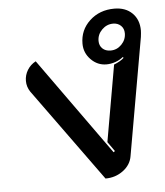

<svg xmlns="http://www.w3.org/2000/svg" viewBox="-47 -635 588 686"><g transform="rotate(-5 247.0 -292.0)"><path d="M63 -324Q51 -342 51 -363Q51 -384 62 -402Q73 -420 92 -430L341 -82L346 -86L322 -120L370 -394Q393 -403 406 -415L403 -418Q391 -408 375 -402.5Q359 -397 343 -397Q311 -397 287.5 -421Q264 -445 264 -478Q264 -527 299.5 -560Q335 -593 388 -593Q428 -593 452 -569.5Q476 -546 476 -507Q476 -500 474 -484L400 -63Q395 -32 367.5 -11.5Q340 9 304 9ZM418 -502Q418 -519 407 -529.5Q396 -540 379 -540Q356 -540 339 -523Q322 -506 322 -483Q322 -466 333 -455.5Q344 -445 362 -445Q385 -445 401.5 -462Q418 -479 418 -502Z"/></g></svg>

Font: K2D
Style: Italic
Weight: 400
Italic angle: -10°
Designer: Katatrad Aksorn Co.,Ltd.
Foundry: Cadson Demak Co.,Ltd.
Version: Version 1.000; ttfautohint (v1.6)